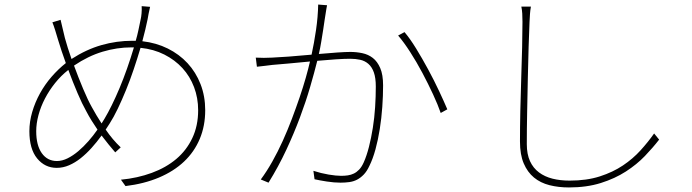

<svg xmlns="http://www.w3.org/2000/svg" viewBox="-20 -791 3040 843"><path d="M557 -583Q494 -583 430.5 -564Q367 -545 305 -503Q324 -451 345 -401Q366 -351 383 -321Q393 -303 403.5 -285Q414 -267 426 -249Q429 -254 432.5 -259.5Q436 -265 439 -270Q454 -295 471 -329.5Q488 -364 505 -404.5Q522 -445 538 -490.5Q554 -536 568 -583ZM230 -84Q253 -84 277 -96Q301 -108 324 -127.5Q347 -147 368.5 -171.5Q390 -196 408 -222Q395 -241 382.5 -261Q370 -281 358 -304Q341 -334 320.5 -382Q300 -430 280 -484Q248 -459 222 -426.5Q196 -394 177.5 -358.5Q159 -323 149 -286Q139 -249 139 -215Q139 -153 163.5 -118.5Q188 -84 230 -84ZM639 -761Q635 -745 632.5 -731Q630 -717 628 -706Q619 -662 605 -610Q666 -603 716.5 -578Q767 -553 803.5 -513.5Q840 -474 860.5 -421.5Q881 -369 881 -307Q881 -238 857 -181Q833 -124 788 -81.5Q743 -39 678 -11.5Q613 16 531 26L511 -2Q584 -9 646.5 -32Q709 -55 754 -93Q799 -131 824.5 -185Q850 -239 850 -307Q850 -361 832 -408.5Q814 -456 781 -492Q748 -528 701.5 -551.5Q655 -575 597 -581Q583 -534 567 -486.5Q551 -439 533 -395Q515 -351 497 -313.5Q479 -276 461 -248Q456 -241 452.5 -235Q449 -229 444 -222Q474 -178 510 -144L486 -122Q472 -138 457 -156.5Q442 -175 426 -196Q405 -167 382 -141.5Q359 -116 334.5 -96.5Q310 -77 283.5 -65.5Q257 -54 229 -54Q177 -54 143 -95.5Q109 -137 109 -215Q109 -257 121.5 -299.5Q134 -342 155.5 -381Q177 -420 206.5 -454Q236 -488 269 -514Q259 -541 250.5 -567Q242 -593 235 -616Q229 -637 222 -659Q215 -681 210 -693L246 -704Q250 -688 255 -666Q260 -644 265 -624Q270 -605 277.5 -581.5Q285 -558 294 -532Q359 -574 425.5 -593Q492 -612 561 -612H576Q583 -636 588 -660Q593 -684 598 -708Q600 -716 601.5 -732Q603 -748 602 -764Z M1416 -768Q1414 -760 1413 -752Q1412 -744 1410 -733Q1408 -724 1405.5 -704.5Q1403 -685 1399 -660.5Q1395 -636 1390.5 -608Q1386 -580 1380 -554Q1424 -558 1461 -560.5Q1498 -563 1518 -563Q1545 -563 1571 -557.5Q1597 -552 1617 -536.5Q1637 -521 1649.5 -492Q1662 -463 1662 -416Q1662 -371 1658.5 -321.5Q1655 -272 1647.5 -224.5Q1640 -177 1628.5 -135Q1617 -93 1602 -63Q1591 -39 1577 -24.5Q1563 -10 1547.5 -2Q1532 6 1513.5 8.5Q1495 11 1475 11Q1447 11 1415 6Q1383 1 1361 -4L1356 -41Q1390 -30 1423 -24.5Q1456 -19 1478 -19Q1493 -19 1507 -21Q1521 -23 1533.5 -29Q1546 -35 1557 -46.5Q1568 -58 1577 -78Q1590 -107 1600 -146.5Q1610 -186 1617 -230Q1624 -274 1627 -320.5Q1630 -367 1630 -411Q1630 -449 1621.5 -473Q1613 -497 1597.5 -510.5Q1582 -524 1561.5 -528.5Q1541 -533 1517 -533Q1493 -533 1454.5 -530.5Q1416 -528 1373 -524Q1360 -472 1341.5 -408.5Q1323 -345 1297 -275.5Q1271 -206 1237 -133Q1203 -60 1159 11L1125 -3Q1151 -38 1175.5 -81.5Q1200 -125 1221.5 -172.5Q1243 -220 1261.5 -269Q1280 -318 1295.5 -363.5Q1311 -409 1322.5 -449.5Q1334 -490 1341 -521Q1290 -516 1245.5 -512Q1201 -508 1176 -506Q1163 -504 1143.5 -502Q1124 -500 1108 -498L1103 -538Q1123 -537 1138.5 -537Q1154 -537 1174 -538Q1200 -539 1247.5 -542.5Q1295 -546 1348 -551Q1359 -601 1367.5 -659Q1376 -717 1377 -771ZM1756 -650Q1780 -622 1807 -578Q1834 -534 1860 -486Q1886 -438 1908 -391Q1930 -344 1944 -311L1915 -295Q1903 -330 1881.5 -376.5Q1860 -423 1834.5 -471Q1809 -519 1781 -562.5Q1753 -606 1728 -635Z M2311 -762Q2308 -745 2307 -730Q2306 -715 2305 -695Q2303 -651 2301 -586Q2299 -521 2297.5 -447.5Q2296 -374 2294.5 -298.5Q2293 -223 2293 -158Q2293 -114 2307 -83.5Q2321 -53 2346.5 -34Q2372 -15 2406 -6.5Q2440 2 2481 2Q2556 2 2613.5 -16.5Q2671 -35 2715 -64.5Q2759 -94 2792.5 -131Q2826 -168 2852 -205L2874 -178Q2847 -143 2811.5 -106Q2776 -69 2728 -38Q2680 -7 2618 12.5Q2556 32 2478 32Q2432 32 2392.5 22Q2353 12 2324.5 -11.5Q2296 -35 2279.5 -73.5Q2263 -112 2263 -170Q2263 -230 2264.5 -302.5Q2266 -375 2268.5 -447Q2271 -519 2272.5 -584Q2274 -649 2274 -695Q2274 -715 2273 -731.5Q2272 -748 2269 -762Z"/></svg>

Font: SpoqaHanSans
Style: Thin
Weight: 250
Designer: [Spoqa Han Sans] Dong-huui Kim \uAE40 \uB3D9 \uD718   [Noto Sans] Ryoko NISHIZUKA \u897F \u585A \u6DBC \u5B50  (kana & i
Foundry: Spoqa (http://bi.spoqa.com)
Version: Version 1.004;PS 1.004;hotconv 1.0.82;makeotf.lib2.5.63406